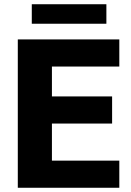

<svg xmlns="http://www.w3.org/2000/svg" viewBox="-20 -886 617 906"><path d="M64 -700H543V-572H225V-431H509V-303H225V-128H543V0H64ZM130 -866H482V-774H130Z"/></svg>

Font: Sarabun ExtraBold
Style: Regular
Weight: 800
Version: Version 1.000; ttfautohint (v1.6)